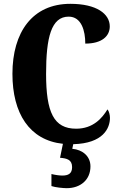

<svg xmlns="http://www.w3.org/2000/svg" viewBox="-20 -744 631 1004"><path d="M329 240C400 240 453 197 453 126C453 73 412 39 358 34L363 10C519 6 555 -73 555 -128C555 -143 550 -163 542 -172C514 -126 467 -71 378 -71C261 -71 221 -157 221 -358C221 -548 248 -657 339 -657C406 -657 426 -583 426 -516C513 -516 554 -555 554 -606C554 -671 486 -724 348 -724C149 -724 45 -575 45 -358C45 -152 133 -11 309 8L294 81C330 84 357 91 357 130C357 164 337 174 306 174C291 174 269 171 249 166V229C269 236 311 240 329 240Z"/></svg>

Font: Noto Serif Devanagari ExtraCondensed Black
Style: Regular
Weight: 900
Width: 2
Designer: Universal Thirst, Indian Type Foundry and the Monotype Design Team
Foundry: Monotype Imaging Inc.
Version: Version 2.004